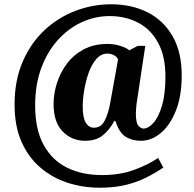

<svg xmlns="http://www.w3.org/2000/svg" viewBox="-20 -734 905 896"><path d="M445 142Q367 142 296 119Q225 96 169 48.5Q113 1 80.5 -72Q48 -145 48 -246Q48 -359 86 -446.5Q124 -534 188 -593.5Q252 -653 332.5 -683.5Q413 -714 498 -714Q595 -714 669.5 -676Q744 -638 786 -564Q828 -490 828 -383Q828 -286 801 -218Q774 -150 730.5 -113.5Q687 -77 638 -77Q596 -77 566 -96Q536 -115 519 -169H513Q493 -130 461 -103.5Q429 -77 377 -77Q315 -77 272.5 -120.5Q230 -164 230 -248Q230 -296 245.5 -345.5Q261 -395 292 -436.5Q323 -478 370.5 -503.5Q418 -529 482 -529Q513 -529 542.5 -519.5Q572 -510 583 -499L623 -520H658L621 -274Q617 -253 615.5 -232Q614 -211 614 -204Q614 -159 626.5 -146.5Q639 -134 649 -134Q672 -134 696 -160.5Q720 -187 736 -241Q752 -295 752 -377Q752 -471 718 -534Q684 -597 625 -628Q566 -659 491 -659Q425 -659 363 -631Q301 -603 251.5 -549Q202 -495 173 -417.5Q144 -340 144 -242Q144 -130 183.5 -58Q223 14 293 48.5Q363 83 456 83Q540 83 606.5 58.5Q673 34 718 3L742 48Q705 73 662.5 94.5Q620 116 567 129Q514 142 445 142ZM418 -138Q452 -138 468.5 -171Q485 -204 493 -246L531 -457Q525 -470 510.5 -477Q496 -484 482 -484Q452 -484 430 -459Q408 -434 394 -395Q380 -356 373 -313.5Q366 -271 366 -237Q366 -184 380.5 -161Q395 -138 418 -138Z"/></svg>

Font: Noto Serif Armenian SemiCondensed Black
Style: Regular
Weight: 900
Width: 4
Designer: Monotype Design Team
Foundry: Monotype Imaging Inc.
Version: Version 2.008; ttfautohint (v1.8.4.7-5d5b)